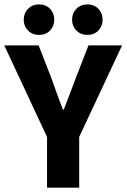

<svg xmlns="http://www.w3.org/2000/svg" viewBox="-27 -860 580 880"><path d="M188.6 0V-232.4L-7.4 -651.8H150.2L208.4 -502.1Q221.2 -465.1 234.1 -430.3Q247 -395.6 261.3 -357.6H265.3Q279.6 -395.6 293.2 -430.3Q306.8 -465.1 320.3 -502.1L378.4 -651.8H532.4L336 -232.4V0ZM151.7 -700Q121.4 -700 101.6 -720Q81.8 -740.1 81.8 -769.9Q81.8 -799.7 101.6 -819.8Q121.4 -839.8 151.7 -839.8Q183 -839.8 202.3 -819.8Q221.6 -799.7 221.6 -769.9Q221.6 -740.1 202.3 -720Q183 -700 151.7 -700ZM373.3 -700Q343 -700 323.2 -720Q303.4 -740.1 303.4 -769.9Q303.4 -799.7 323.2 -819.8Q343 -839.8 373.3 -839.8Q404.6 -839.8 423.9 -819.8Q443.2 -799.7 443.2 -769.9Q443.2 -740.1 423.9 -720Q404.6 -700 373.3 -700Z"/></svg>

Font: Source Sans Variable
Style: Regular
Weight: 200
Designer: Paul D. Hunt
Foundry: Adobe Systems Incorporated
Version: Version 3.006;hotconv 1.0.111;makeotfexe 2.5.65597